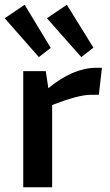

<svg xmlns="http://www.w3.org/2000/svg" viewBox="-30 -790 463 810"><path d="M184 -588 134 -549 -10 -713 74 -770ZM364 -589 313 -549 168 -713 252 -770ZM376 -504H400L387 -390H352Q301 -390 190 -347V0H68V-490H163L174 -418Q279 -504 376 -504Z"/></svg>

Font: Exo 2 Semi Bold
Style: Regular
Weight: 600
Designer: Natanael Gama
Version: Version 1.001;PS 001.001;hotconv 1.0.88;makeotf.lib2.5.64775